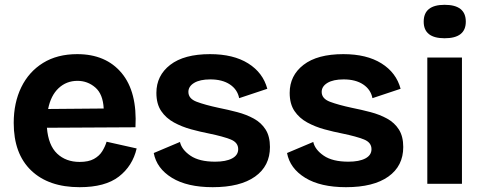

<svg xmlns="http://www.w3.org/2000/svg" viewBox="-20 -764 2007 798"><path d="M311 14Q182 14 109.5 -55.5Q37 -125 37 -253Q37 -337 68.5 -401.5Q100 -466 159 -502.5Q218 -539 301 -539Q420 -539 485.5 -460.5Q551 -382 543 -235L175 -233Q181 -160 217.5 -125.5Q254 -91 311 -91Q348 -91 370.5 -103.5Q393 -116 405 -135.5Q417 -155 423 -175L548 -147Q531 -74 474 -30Q417 14 311 14ZM302 -428Q256 -428 223.5 -397.5Q191 -367 180 -311L411 -313Q408 -373 376 -400.5Q344 -428 302 -428Z M864 14Q758 14 694.5 -25Q631 -64 619 -128L728 -174Q735 -142 771.5 -117Q808 -92 874 -92Q919 -92 944.5 -105.5Q970 -119 970 -144Q970 -172 938.5 -184.5Q907 -197 849 -209Q813 -216 774.5 -226.5Q736 -237 703 -255Q670 -273 650 -302.5Q630 -332 630 -378Q630 -450 687.5 -494.5Q745 -539 853 -539Q950 -539 1011.5 -500.5Q1073 -462 1091 -395L974 -356Q967 -392 935.5 -413Q904 -434 854 -434Q811 -434 787 -419.5Q763 -405 763 -382Q763 -354 797.5 -341Q832 -328 888 -316Q928 -308 966 -298Q1004 -288 1035 -271Q1066 -254 1084 -225.5Q1102 -197 1102 -153Q1102 -74 1040 -30Q978 14 864 14Z M1418 14Q1312 14 1248.5 -25Q1185 -64 1173 -128L1282 -174Q1289 -142 1325.5 -117Q1362 -92 1428 -92Q1473 -92 1498.5 -105.5Q1524 -119 1524 -144Q1524 -172 1492.5 -184.5Q1461 -197 1403 -209Q1367 -216 1328.5 -226.5Q1290 -237 1257 -255Q1224 -273 1204 -302.5Q1184 -332 1184 -378Q1184 -450 1241.5 -494.5Q1299 -539 1407 -539Q1504 -539 1565.5 -500.5Q1627 -462 1645 -395L1528 -356Q1521 -392 1489.5 -413Q1458 -434 1408 -434Q1365 -434 1341 -419.5Q1317 -405 1317 -382Q1317 -354 1351.5 -341Q1386 -328 1442 -316Q1482 -308 1520 -298Q1558 -288 1589 -271Q1620 -254 1638 -225.5Q1656 -197 1656 -153Q1656 -74 1594 -30Q1532 14 1418 14Z M1756 0V-525H1900V0ZM1828 -605Q1741 -605 1741 -674Q1741 -744 1828 -744Q1916 -744 1916 -674Q1916 -605 1828 -605Z"/></svg>

Font: Bricolage Grotesque 10pt Bricolage Grotesque 10pt Regular
Style: Bold
Weight: 700
Designer: Mathieu Triay
Foundry: Atelier Triay
Version: Version 1.000; ttfautohint (v1.8.4.7-5d5b);gftools[0.9.32]